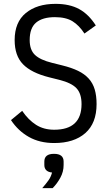

<svg xmlns="http://www.w3.org/2000/svg" viewBox="-20 -730 565 996"><path d="M261 12Q186 12 130 -19.5Q74 -51 37 -107L95 -155Q127 -108 167 -82.5Q207 -57 261 -57Q403 -57 403 -190Q403 -244 377 -272Q351 -300 287 -316L235 -329Q143 -352 99.5 -396.5Q56 -441 56 -522Q56 -615 114 -662.5Q172 -710 268 -710Q341 -710 390.5 -683Q440 -656 477 -598L418 -556Q391 -598 356.5 -619.5Q322 -641 265 -641Q201 -641 167.5 -613Q134 -585 134 -522Q134 -471 161.5 -445Q189 -419 250 -404L302 -391Q351 -379 385 -362.5Q419 -346 440.5 -322Q462 -298 471.5 -265.5Q481 -233 481 -190Q481 -91 422.5 -39.5Q364 12 261 12ZM260 68Q310 68 310 108V126Q310 161 293 192Q276 223 253 246H199Q219 223 231.5 205.5Q244 188 250 165Q230 163 220 153Q210 143 210 126V108Q210 68 260 68Z"/></svg>

Font: IBM Plex Sans Cond
Style: Regular
Weight: 400
Width: 3
Designer: Mike Abbink, Paul van der Laan, Pieter van Rosmalen
Foundry: Bold Monday
Version: Version 1.3